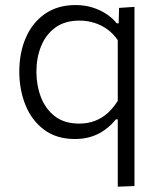

<svg xmlns="http://www.w3.org/2000/svg" viewBox="-20 -526 623 741"><path d="M434.5 194.5Q434.5 139 434.5 86.5Q434.5 34 434.5 -25V-65.5H427.5Q408 -41.5 384.2 -24.5Q360.5 -7.5 332 1.5Q303.5 10.5 269.5 10.5Q198 10.5 150 -25.5Q102 -61.5 78.2 -120.8Q54.5 -180 54.5 -249.5Q54.5 -323 80 -381.2Q105.5 -439.5 154.2 -473Q203 -506.5 271.5 -506.5Q307.5 -506.5 338 -496.8Q368.5 -487 392 -471Q415.5 -455 430.5 -436H438L439.5 -495.5L499 -499.5Q499 -441.5 499 -386.2Q499 -331 499 -269.5V-27.5Q499 33.5 499 85Q499 136.5 499 192ZM286 -49Q319.5 -49 347 -59.8Q374.5 -70.5 396 -90Q417.5 -109.5 434.5 -137V-371Q417.5 -396 394.2 -412.8Q371 -429.5 343.8 -438Q316.5 -446.5 287.5 -446.5Q230.5 -446.5 193.8 -419.8Q157 -393 138.8 -348.2Q120.5 -303.5 120.5 -249Q120.5 -197 137.8 -151.5Q155 -106 191.5 -77.5Q228 -49 286 -49Z"/></svg>

Font: Commissioner Thin Light
Style: Regular
Weight: 300
Version: Version 1.000